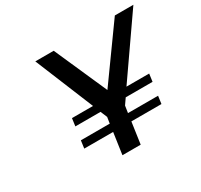

<svg xmlns="http://www.w3.org/2000/svg" viewBox="-147 -888 1125 1077"><g transform="rotate(-30 416.0 -350.0)"><path d="M189.9 -139.2 196.8 -189H383.8L390.1 -229L372.1 -272H209L215.8 -321.8H352.1L196.8 -700.2H315.9L466.8 -358.9L711.9 -700.2H832L568.8 -321.8H715.8L709 -272H535.2L508.8 -233.9L502 -189H696.8L689.9 -139.2H495.1L475.1 0H356.9L377 -139.2Z"/></g></svg>

Font: Trueno
Style: Italic
Weight: 400
Designer: Julieta Ulanovsky
Foundry: Julieta Ulanovsky
Version: Version 3.001b | FøM Fix